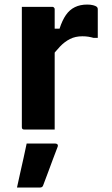

<svg xmlns="http://www.w3.org/2000/svg" viewBox="-20 -568 490 842"><path d="M200.6 -442.4H241.2Q252.9 -478.8 269.1 -502.2Q285.3 -525.5 308.5 -536.7Q331.6 -548 362.3 -548Q377.9 -548 388.4 -545.1Q398.9 -542.2 403.1 -539.1Q406.5 -536.2 407.7 -533.5Q408.8 -530.8 408.8 -526.4Q408.8 -510.4 408.8 -494.8Q408.8 -479.2 408.8 -464.1Q408.8 -449 408.8 -433.4Q408.8 -417.8 408.8 -401.9H390Q379.9 -404.9 368.1 -406.9Q356.4 -408.9 341 -408.9Q310.4 -408.9 286.8 -396.9Q263.2 -385 242.9 -363.6Q222.7 -342.2 200.6 -313ZM219.8 0Q197.5 0 175.2 0Q153 0 131.1 0Q109.2 0 86.8 0Q83.8 0 81.8 -0.5Q79.8 -1 78.3 -2.5Q76.8 -4 76.3 -6Q75.8 -8 75.8 -11Q75.8 -48.4 75.8 -89.7Q75.8 -130.9 75.8 -174.9Q75.8 -219 75.8 -263.6Q75.8 -308.2 75.8 -352.6Q75.8 -397 75.8 -439.7Q75.8 -468 75.8 -493.1Q75.8 -518.3 75.8 -538Q100.8 -538 123.5 -538Q146.2 -538 167.7 -538Q189.1 -538 208.8 -538Q212.8 -538 214.8 -536.5Q216.8 -535 218.3 -533Q219.8 -531 219.8 -527Q219.8 -480.8 219.8 -430Q219.8 -379.2 219.8 -325.9Q219.8 -272.6 219.8 -217.5Q219.8 -162.4 219.8 -107.5Q219.8 -52.7 219.8 0ZM96.9 61.5Q131 61.5 159.8 61.5Q188.7 61.5 222.4 61.5Q228.4 61.5 231.8 65Q235.2 68.6 233.2 74.6Q222.2 103.6 211.8 131Q201.4 158.5 191.4 186Q181.4 213.5 169.4 244.5Q168.4 248.5 164.9 251.5Q161.4 254.5 154.4 254.5Q134.3 254.5 110.5 254.5Q86.8 254.5 54.5 254.5Q61.8 221.5 69 188.5Q76.3 155.5 83.6 123.5Q90.8 91.5 96.9 61.5Z"/></svg>

Font: Recursive Sans Linear Light
Style: Regular
Weight: 300
Version: Version 1.085